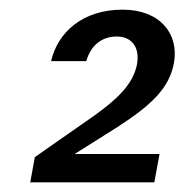

<svg xmlns="http://www.w3.org/2000/svg" viewBox="-20 -730 382 398"><path d="M85.9 -603.3H158.8C168 -635.1 190.1 -654.3 222 -654.3C251.1 -654.3 270.3 -634.3 264.1 -597.2C256.1 -554.5 221.4 -523.8 177.2 -491.6L52.2 -404.3L42.7 -352H299.9L310.7 -410.8H113.3L98.1 -387.7L223.7 -466.8C293.8 -512.3 331.2 -547 340.7 -600.2C351 -659.7 312.2 -710 234 -710C152.5 -710 99.9 -664.1 85.9 -603.3Z"/></svg>

Font: Poppins Devanagari Thin
Style: Italic
Weight: 100
Italic angle: -10°
Designer: Ninad Kale (Devanagari), Jonny Pinhorn (Latin)
Foundry: Indian Type Foundry
Version: 4.005